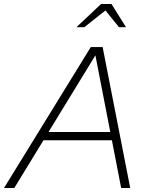

<svg xmlns="http://www.w3.org/2000/svg" viewBox="-64 -934 726 954"><path d="M-44 0 387 -700H446L583 0H538L492 -237H152L7 0ZM177 -278H484L410 -659ZM316 -799 438 -914H490L562 -799H527L460 -882L355 -799Z"/></svg>

Font: Red Hat Display
Style: Italic
Weight: 300
Italic angle: -12°
Designer: Pentagram, MCKL
Foundry: Pentagram, MCKL
Version: Version 1.023